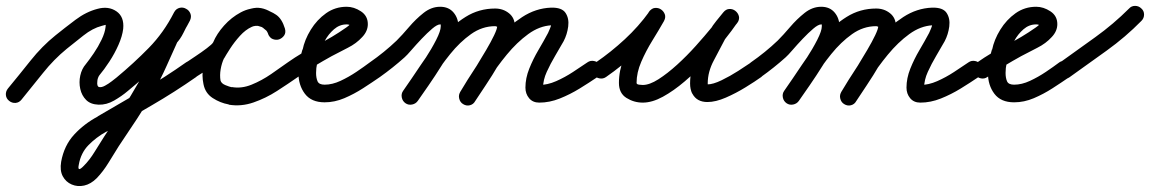

<svg xmlns="http://www.w3.org/2000/svg" viewBox="-40 -314 3911 653"><path d="M-13 -13Q25 -59 64 -108Q103 -157 149 -194Q180 -219 216.5 -246.5Q253 -274 292 -284Q329 -294 356 -275.5Q383 -257 379 -216Q376 -191 363 -161.5Q350 -132 332 -104.5Q314 -77 298 -58Q295 -54 293 -48Q291 -42 291 -37Q289 -20 297 -18Q305 -16 317 -22.5Q329 -29 340 -37.5Q351 -46 356 -50Q415 -99 466 -151Q517 -203 552 -272Q559 -285 571 -287Q583 -289 593 -284Q603 -278 607.5 -267Q612 -256 605 -243Q595 -225 584 -202.5Q573 -180 558 -165Q558 -164 561 -169Q564 -174 564 -173Q545 -131 526 -88.5Q507 -46 484 -5Q457 43 426 90Q395 137 364 183Q347 210 329 239.5Q311 269 289 292Q269 312 246.5 317Q224 322 204 313.5Q184 305 173.5 285.5Q163 266 168 236Q178 181 212 144Q246 107 293 82Q293 82 292.5 82Q292 82 292 82Q292 82 292 82Q292 82 292 82Q367 38 444 -6.5Q521 -51 593 -102Q603 -109 615 -106.5Q627 -104 635 -94Q642 -84 639.5 -72Q637 -60 627 -52Q554 -1 476.5 44Q399 89 322 134Q322 134 322 134Q322 134 322 134Q322 134 321.5 134Q321 134 321 134Q287 153 261 179.5Q235 206 228 246Q222 274 245 250Q265 230 282 202Q299 174 314 151Q344 105 374.5 59Q405 13 432 -35Q454 -74 472.5 -116Q491 -158 510 -199Q510 -199 513 -203Q515 -207 516 -207Q524 -215 534.5 -236.5Q545 -258 553 -273Q560 -285 571.5 -287.5Q583 -290 593 -284Q603 -279 607.5 -268Q612 -257 606 -244Q568 -170 513 -113Q458 -56 394 -4Q374 13 348 28Q322 43 295 42Q268 41 253 26Q238 11 233 -11.5Q228 -34 233 -57Q238 -80 252 -96Q264 -111 279 -133Q294 -155 305.5 -179Q317 -203 319 -222Q320 -230 319 -229.5Q318 -229 306 -226Q275 -218 243.5 -193Q212 -168 187 -148Q143 -112 106 -65.5Q69 -19 33 25Q25 35 13 36Q1 37 -9 29Q-19 21 -20 9Q-21 -3 -13 -13Z M594 -102Q604 -109 624.5 -122.5Q645 -136 663.5 -150Q682 -164 685 -170Q697 -199 722 -227Q747 -255 779 -272Q811 -289 845 -286Q845 -286 848 -285Q850 -285 850 -285Q880 -277 899.5 -263.5Q919 -250 929 -217Q933 -203 926.5 -193.5Q920 -184 909 -180Q899 -177 888 -181Q877 -185 872 -199Q869 -206 866 -210Q866 -210 866 -210Q866 -210 866 -209Q866 -209 866.5 -209Q867 -209 867 -209Q864 -211 861.5 -213.5Q859 -216 856 -218Q856 -218 856 -218Q856 -218 856 -218Q856 -219 855.5 -219Q855 -219 855 -219Q837 -232 816 -222.5Q795 -213 776 -192Q757 -171 742.5 -148.5Q728 -126 722 -115Q722 -115 722 -115Q722 -115 722 -115Q722 -115 722 -115.5Q722 -116 722 -116Q714 -99 710.5 -78.5Q707 -58 710 -40Q713 -30 726.5 -24.5Q740 -19 749 -17Q749 -17 749 -17Q749 -17 748 -17Q748 -18 748 -18Q748 -18 748 -18Q781 -12 815.5 -26Q850 -40 882 -62Q914 -84 939 -102Q949 -109 961 -106.5Q973 -104 981 -94Q988 -84 985.5 -72Q983 -60 973 -52Q940 -29 902 -4.5Q864 20 822 34.5Q780 49 738 42Q738 42 738 42Q738 42 738 41Q737 41 737 41Q737 41 737 41Q709 36 683.5 19.5Q658 3 652 -28Q646 -56 651 -87.5Q656 -119 670 -144Q670 -144 670 -144.5Q670 -145 670 -145Q670 -145 670 -145Q670 -145 670 -145Q685 -171 708.5 -202Q732 -233 761 -257Q790 -281 823 -286.5Q856 -292 891 -267Q891 -267 890.5 -267Q890 -267 890 -268Q890 -268 890 -268Q890 -268 890 -268Q895 -264 900 -260Q905 -256 909 -251Q909 -251 909.5 -251Q910 -251 910 -251Q910 -250 910 -250Q910 -250 910 -250Q922 -238 928 -219Q933 -206 926.5 -196Q920 -186 909 -182Q898 -179 886.5 -183Q875 -187 871 -201Q866 -217 857 -220Q848 -223 834 -227Q834 -227 836 -227Q839 -226 839 -226Q819 -228 798.5 -214.5Q778 -201 762.5 -181.5Q747 -162 739 -146Q732 -128 711 -110.5Q690 -93 666 -77.5Q642 -62 626 -52Q616 -45 604 -47.5Q592 -50 585 -61Q578 -71 580.5 -83Q583 -95 594 -102Z M931 -60Q924 -70 926.5 -82Q929 -94 939 -102Q986 -135 1038 -161Q1090 -187 1137 -220Q1139 -221 1145 -226Q1151 -231 1151 -232Q1151 -231 1151 -231Q1151 -228 1152 -227Q1148 -231 1139 -231Q1115 -231 1096 -214.5Q1077 -198 1064.5 -175Q1052 -152 1047 -132Q1047 -132 1047 -131Q1047 -129 1047 -129Q1042 -113 1038.5 -98Q1035 -83 1035 -66Q1035 -49 1040 -37.5Q1045 -26 1064 -26Q1090 -26 1118 -39Q1146 -52 1172 -69.5Q1198 -87 1218 -102Q1228 -109 1240 -106.5Q1252 -104 1260 -94Q1267 -84 1264.5 -72Q1262 -60 1252 -52Q1226 -34 1195 -14Q1164 6 1131 20Q1098 34 1064 34Q1019 34 997 5Q975 -24 975 -66Q975 -87 979 -107Q983 -127 989 -147Q989 -147 989 -145Q989 -144 989 -144Q996 -179 1017 -213Q1038 -247 1069 -269Q1100 -291 1139 -291Q1164 -291 1187.5 -275.5Q1211 -260 1211 -232Q1211 -208 1192 -188Q1172 -166 1143 -151.5Q1114 -137 1088 -123Q1059 -107 1030 -89.5Q1001 -72 973 -52Q963 -45 951 -47.5Q939 -50 931 -60Z M1218 -102Q1267 -136 1309 -176Q1328 -195 1351 -222Q1374 -249 1400.5 -270Q1427 -291 1457 -291Q1486 -291 1502.5 -271.5Q1519 -252 1519 -224Q1519 -200 1503 -165.5Q1487 -131 1463.5 -93.5Q1440 -56 1417.5 -23.5Q1395 9 1381 29Q1374 39 1361.5 41.5Q1349 44 1339 37Q1329 30 1326.5 17.5Q1324 5 1331 -5Q1341 -19 1362 -49Q1383 -79 1405.5 -113.5Q1428 -148 1443.5 -178.5Q1459 -209 1459 -224Q1459 -230 1459 -230.5Q1459 -231 1457 -231Q1447 -231 1430 -216.5Q1413 -202 1394 -182Q1375 -162 1359.5 -144Q1344 -126 1336 -119Q1297 -84 1252 -52Q1242 -45 1229.5 -47.5Q1217 -50 1210 -60Q1203 -70 1205.5 -82.5Q1208 -95 1218 -102ZM1339 37Q1329 30 1326.5 17.5Q1324 5 1331 -5Q1359 -45 1391 -93Q1423 -141 1460.5 -184.5Q1498 -228 1543.5 -256.5Q1589 -285 1644 -285Q1671 -285 1691 -269Q1711 -253 1711 -225Q1711 -203 1695 -168.5Q1679 -134 1656.5 -95.5Q1634 -57 1611.5 -23.5Q1589 10 1576 30Q1569 41 1557 43.5Q1545 46 1535 39Q1524 32 1521.5 20Q1519 8 1526 -2Q1533 -13 1547.5 -36Q1562 -59 1579.5 -87.5Q1597 -116 1613.5 -144Q1630 -172 1640.5 -194Q1651 -216 1651 -225Q1651 -225 1651 -224Q1653 -222 1649.5 -223.5Q1646 -225 1644 -225Q1600 -225 1562 -198Q1524 -171 1491 -130Q1458 -89 1430.5 -46Q1403 -3 1381 29Q1374 39 1361.5 41.5Q1349 44 1339 37ZM1535 40Q1525 34 1522 22Q1519 10 1525 -1Q1548 -40 1580 -88.5Q1612 -137 1651 -181.5Q1690 -226 1736 -256Q1782 -286 1834 -288Q1871 -289 1883.5 -270Q1896 -251 1892.5 -224Q1889 -197 1877 -174Q1864 -151 1848 -124Q1832 -97 1819.5 -69.5Q1807 -42 1807 -16Q1807 -14 1804.5 -18Q1802 -22 1798 -24Q1797 -24 1795 -24.5Q1793 -25 1794 -25Q1822 -25 1851.5 -38Q1881 -51 1908.5 -69Q1936 -87 1958 -102Q1968 -109 1980.5 -106.5Q1993 -104 2000 -94Q2007 -84 2004.5 -71.5Q2002 -59 1992 -52Q1964 -33 1931.5 -13Q1899 7 1864 21Q1829 35 1794 35Q1772 35 1759.5 20Q1747 5 1747 -16Q1747 -48 1760 -80.5Q1773 -113 1791 -143.5Q1809 -174 1824 -202Q1827 -209 1830.5 -217Q1834 -225 1835 -232Q1835 -234 1835 -234Q1839 -229 1840 -228.5Q1841 -228 1836 -228Q1795 -226 1756.5 -198Q1718 -170 1683.5 -128Q1649 -86 1622 -43.5Q1595 -1 1576 30Q1570 41 1558 44Q1546 47 1535 40Z M1987 -102Q2038 -137 2085 -180.5Q2132 -224 2168 -274Q2176 -286 2187.5 -287Q2199 -288 2208 -282Q2217 -276 2221 -265.5Q2225 -255 2218 -242Q2201 -212 2179 -176.5Q2157 -141 2141 -104Q2125 -67 2125 -32Q2125 -27 2134 -26Q2143 -25 2146 -25Q2169 -25 2199.5 -44.5Q2230 -64 2263 -94Q2296 -124 2326.5 -158Q2357 -192 2381.5 -222Q2406 -252 2419 -270Q2427 -282 2439 -282.5Q2451 -283 2460 -276Q2469 -269 2472.5 -257.5Q2476 -246 2466 -234Q2456 -222 2445.5 -209Q2435 -196 2427 -182Q2427 -182 2427 -182Q2427 -182 2427 -182Q2427 -183 2427 -183Q2427 -183 2427 -183Q2409 -148 2388 -109Q2367 -70 2367 -30Q2367 -25 2368 -24Q2368 -24 2368 -24Q2368 -24 2367 -24Q2367 -24 2367 -24.5Q2367 -25 2367 -25Q2370 -19 2367 -20.5Q2364 -22 2362.5 -24.5Q2361 -27 2366 -27Q2385 -27 2414 -41Q2443 -55 2471 -73Q2499 -91 2515 -102Q2525 -109 2537 -106.5Q2549 -104 2557 -94Q2564 -84 2561.5 -72Q2559 -60 2549 -52Q2528 -37 2495.5 -17Q2463 3 2428.5 18Q2394 33 2366 33Q2330 33 2315 5Q2315 5 2315 4.5Q2315 4 2315 4Q2314 4 2314 4Q2314 4 2314 4Q2307 -11 2307 -30Q2307 -79 2329.5 -124Q2352 -169 2375 -211Q2375 -211 2375 -211Q2375 -211 2375 -212Q2375 -212 2375 -212Q2375 -212 2375 -212Q2384 -228 2396 -242.5Q2408 -257 2420 -272Q2429 -283 2440.5 -283.5Q2452 -284 2461 -277Q2470 -270 2473 -259Q2476 -248 2467 -236Q2450 -211 2422.5 -176.5Q2395 -142 2360.5 -105.5Q2326 -69 2288.5 -37Q2251 -5 2214.5 15Q2178 35 2146 35Q2116 35 2090.5 19Q2065 3 2065 -32Q2065 -74 2081.5 -115.5Q2098 -157 2122 -196.5Q2146 -236 2166 -272Q2173 -284 2185 -285Q2197 -286 2206 -280Q2216 -273 2220.5 -262Q2225 -251 2216 -240Q2177 -185 2126.5 -137.5Q2076 -90 2021 -52Q2011 -45 1998.5 -47.5Q1986 -50 1979 -60Q1972 -70 1974.5 -82.5Q1977 -95 1987 -102Z M2514 -102Q2563 -136 2605 -176Q2624 -195 2647 -222Q2670 -249 2696.5 -270Q2723 -291 2753 -291Q2782 -291 2798.5 -271.5Q2815 -252 2815 -224Q2815 -200 2799 -165.5Q2783 -131 2759.5 -93.5Q2736 -56 2713.5 -23.5Q2691 9 2677 29Q2670 39 2657.5 41.5Q2645 44 2635 37Q2625 30 2622.5 17.5Q2620 5 2627 -5Q2637 -19 2658 -49Q2679 -79 2701.5 -113.5Q2724 -148 2739.5 -178.5Q2755 -209 2755 -224Q2755 -230 2755 -230.5Q2755 -231 2753 -231Q2743 -231 2726 -216.5Q2709 -202 2690 -182Q2671 -162 2655.5 -144Q2640 -126 2632 -119Q2593 -84 2548 -52Q2538 -45 2525.5 -47.5Q2513 -50 2506 -60Q2499 -70 2501.5 -82.5Q2504 -95 2514 -102ZM2635 37Q2625 30 2622.5 17.5Q2620 5 2627 -5Q2655 -45 2687 -93Q2719 -141 2756.5 -184.5Q2794 -228 2839.5 -256.5Q2885 -285 2940 -285Q2967 -285 2987 -269Q3007 -253 3007 -225Q3007 -203 2991 -168.5Q2975 -134 2952.5 -95.5Q2930 -57 2907.5 -23.5Q2885 10 2872 30Q2865 41 2853 43.5Q2841 46 2831 39Q2820 32 2817.5 20Q2815 8 2822 -2Q2829 -13 2843.5 -36Q2858 -59 2875.5 -87.5Q2893 -116 2909.5 -144Q2926 -172 2936.5 -194Q2947 -216 2947 -225Q2947 -225 2947 -224Q2949 -222 2945.5 -223.5Q2942 -225 2940 -225Q2896 -225 2858 -198Q2820 -171 2787 -130Q2754 -89 2726.5 -46Q2699 -3 2677 29Q2670 39 2657.5 41.5Q2645 44 2635 37ZM2831 40Q2821 34 2818 22Q2815 10 2821 -1Q2844 -40 2876 -88.5Q2908 -137 2947 -181.5Q2986 -226 3032 -256Q3078 -286 3130 -288Q3167 -289 3179.5 -270Q3192 -251 3188.5 -224Q3185 -197 3173 -174Q3160 -151 3144 -124Q3128 -97 3115.5 -69.5Q3103 -42 3103 -16Q3103 -14 3100.5 -18Q3098 -22 3094 -24Q3093 -24 3091 -24.5Q3089 -25 3090 -25Q3118 -25 3147.5 -38Q3177 -51 3204.5 -69Q3232 -87 3254 -102Q3264 -109 3276.5 -106.5Q3289 -104 3296 -94Q3303 -84 3300.5 -71.5Q3298 -59 3288 -52Q3260 -33 3227.5 -13Q3195 7 3160 21Q3125 35 3090 35Q3068 35 3055.5 20Q3043 5 3043 -16Q3043 -48 3056 -80.5Q3069 -113 3087 -143.5Q3105 -174 3120 -202Q3123 -209 3126.5 -217Q3130 -225 3131 -232Q3131 -234 3131 -234Q3135 -229 3136 -228.5Q3137 -228 3132 -228Q3091 -226 3052.5 -198Q3014 -170 2979.5 -128Q2945 -86 2918 -43.5Q2891 -1 2872 30Q2866 41 2854 44Q2842 47 2831 40Z M3276 -60Q3269 -70 3271.5 -82Q3274 -94 3284 -102Q3331 -135 3383 -161Q3435 -187 3482 -220Q3484 -221 3490 -226Q3496 -231 3496 -232Q3496 -231 3496 -231Q3496 -228 3497 -227Q3493 -231 3484 -231Q3460 -231 3441 -214.5Q3422 -198 3409.5 -175Q3397 -152 3392 -132Q3392 -132 3392 -131Q3392 -129 3392 -129Q3387 -113 3383.5 -98Q3380 -83 3380 -66Q3380 -49 3385 -37.5Q3390 -26 3409 -26Q3435 -26 3463 -39Q3491 -52 3517 -69.5Q3543 -87 3563 -102Q3573 -109 3585 -106.5Q3597 -104 3605 -94Q3612 -84 3609.5 -72Q3607 -60 3597 -52Q3571 -34 3540 -14Q3509 6 3476 20Q3443 34 3409 34Q3364 34 3342 5Q3320 -24 3320 -66Q3320 -87 3324 -107Q3328 -127 3334 -147Q3334 -147 3334 -145Q3334 -144 3334 -144Q3341 -179 3362 -213Q3383 -247 3414 -269Q3445 -291 3484 -291Q3509 -291 3532.5 -275.5Q3556 -260 3556 -232Q3556 -208 3537 -188Q3517 -166 3488 -151.5Q3459 -137 3433 -123Q3404 -107 3375 -89.5Q3346 -72 3318 -52Q3308 -45 3296 -47.5Q3284 -50 3276 -60Z M3563 -100Q3623 -143 3685 -187.5Q3747 -232 3800 -285Q3808 -294 3820.5 -294Q3833 -294 3842 -285Q3851 -277 3851 -264.5Q3851 -252 3842 -243Q3788 -188 3724 -142Q3660 -96 3597 -51Q3587 -44 3575 -46Q3563 -48 3556 -58Q3548 -68 3550 -80.5Q3552 -93 3563 -100Z"/></svg>

Font: FRB American Cursive Guidelines Arrows
Style: Bold Italic
Weight: 700
Italic angle: -25°
Version: Version 2.0;Modular Font Editor K font №1